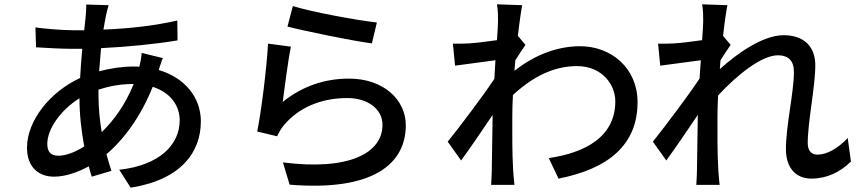

<svg xmlns="http://www.w3.org/2000/svg" viewBox="-20 -818 3990 889"><path d="M436 -403C480 -417 533 -429 593 -429H599C560 -333 508 -262 451 -206C442 -259 436 -317 436 -379ZM250 -97C215 -97 199 -115 199 -152C199 -221 261 -309 348 -363C348 -287 357 -210 370 -140C326 -112 284 -97 250 -97ZM636 -573C635 -556 630 -527 625 -509C616 -510 607 -510 597 -510C548 -510 492 -502 439 -488C442 -525 445 -561 448 -595C570 -601 702 -614 802 -631L801 -723C696 -699 583 -686 459 -681C463 -705 467 -728 471 -747C474 -761 478 -779 483 -794L379 -797C380 -783 378 -762 377 -745L370 -678C352 -678 334 -678 316 -678C265 -678 178 -686 144 -691L147 -599C189 -596 266 -592 313 -592C328 -592 344 -592 361 -592C357 -549 353 -503 351 -457C214 -394 105 -261 105 -134C105 -42 161 0 230 0C283 0 340 -20 391 -48C395 -31 400 -15 405 0L496 -27C488 -51 480 -77 473 -104C553 -172 632 -278 687 -416C769 -390 812 -329 812 -261C812 -146 716 -52 532 -32L585 51C820 14 910 -115 910 -256C910 -368 835 -458 715 -494C721 -512 728 -536 734 -549Z M1311 -695C1387 -675 1605 -630 1702 -617L1725 -714C1638 -723 1425 -762 1336 -790ZM1327 -602 1221 -616C1215 -504 1190 -302 1171 -209L1263 -187C1271 -204 1280 -221 1296 -240C1363 -319 1465 -364 1588 -364C1683 -364 1751 -313 1751 -240C1751 -109 1596 -27 1290 -66L1321 37C1707 69 1859 -59 1859 -238C1859 -355 1757 -454 1596 -454C1485 -454 1381 -420 1289 -346C1297 -407 1314 -540 1327 -602Z M2378 -652C2385 -716 2393 -769 2398 -794L2281 -798C2286 -771 2286 -743 2286 -718C2286 -707 2284 -675 2281 -632C2233 -625 2182 -619 2151 -617C2123 -616 2102 -615 2077 -616L2087 -514C2147 -522 2228 -533 2274 -539L2269 -453C2216 -373 2108 -230 2053 -162L2115 -75C2157 -132 2215 -218 2261 -286C2259 -176 2258 -119 2257 -27C2257 -11 2255 21 2254 38H2362C2360 18 2357 -11 2356 -29C2351 -119 2352 -190 2352 -276C2352 -307 2353 -342 2355 -378C2442 -459 2541 -512 2651 -512C2768 -512 2829 -426 2829 -349C2829 -185 2691 -111 2521 -86L2566 9C2796 -36 2933 -147 2932 -347C2931 -503 2810 -604 2666 -604C2574 -604 2467 -573 2362 -490C2363 -506 2365 -523 2366 -539C2382 -564 2400 -592 2413 -610Z M3905 -179C3860 -131 3809 -102 3765 -102C3734 -102 3720 -124 3720 -155C3720 -256 3755 -416 3755 -516C3755 -598 3707 -655 3608 -655C3511 -655 3390 -568 3313 -498C3314 -512 3315 -525 3316 -539C3332 -564 3350 -592 3363 -610L3328 -652C3335 -716 3343 -769 3348 -794L3231 -798C3236 -771 3236 -743 3236 -718C3236 -707 3234 -675 3231 -632C3184 -625 3132 -619 3101 -617C3073 -616 3052 -615 3027 -616L3037 -514C3097 -522 3179 -533 3225 -539C3223 -511 3221 -482 3219 -454C3166 -374 3058 -231 3003 -162L3065 -75C3107 -132 3165 -218 3211 -286C3209 -176 3208 -119 3207 -27C3207 -11 3205 21 3204 38H3312C3310 18 3307 -11 3306 -29C3301 -119 3302 -190 3302 -276C3302 -307 3303 -341 3305 -376C3391 -469 3505 -562 3582 -562C3629 -562 3656 -538 3656 -485C3656 -391 3619 -236 3619 -127C3619 -39 3667 9 3736 9C3809 9 3870 -21 3920 -70Z"/></svg>

Font: Noto Sans CJK KR Medium
Style: Regular
Weight: 500
Designer: Ryoko NISHIZUKA (kana & ideographs); Paul D. Hunt (Latin, Greek & Cyrillic); Wenlong ZHANG (bopomofo); Sandoll Communica
Foundry: Adobe Systems Incorporated
Version: Version 1.004;PS 1.004;hotconv 1.0.82;makeotf.lib2.5.63406